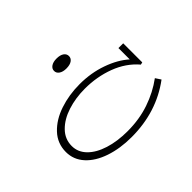

<svg xmlns="http://www.w3.org/2000/svg" viewBox="-137 -992 1282 1282"><g transform="rotate(-45 503.5 -351.0)"><path d="M891 -119Q715 12 478 12Q370 12 283 -17.5Q196 -47 146.5 -101.5Q97 -156 97 -228Q97 -309 151.5 -367Q206 -425 294 -454.5Q382 -484 483 -484Q589 -484 682.5 -451Q776 -418 836 -364V-471H881V-291L864 -287Q799 -363 699 -400.5Q599 -438 486 -438Q398 -438 322 -413.5Q246 -389 199.5 -341.5Q153 -294 153 -229Q153 -171 196 -127Q239 -83 315 -59Q391 -35 487 -35Q598 -35 693.5 -67.5Q789 -100 866 -157ZM424 -667Q424 -688 443 -701Q462 -714 494 -714Q528 -714 546.5 -701Q565 -688 565 -667Q565 -646 546.5 -633Q528 -620 494 -620Q462 -620 443 -633Q424 -646 424 -667Z"/></g></svg>

Font: BioRhyme Expanded Light
Style: Regular
Weight: 300
Width: 7
Designer: Aoife Mooney
Foundry: Aoife Mooney Type
Version: Version 1.000